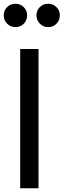

<svg xmlns="http://www.w3.org/2000/svg" viewBox="-38 -1007 340 1027"><path d="M70 -745H168V0H70ZM-18 -925Q-18 -951 0 -969Q18 -987 45 -987Q71 -987 89 -969Q107 -951 107 -925Q107 -898 89 -880Q71 -862 45 -862Q18 -862 0 -880.5Q-18 -899 -18 -925ZM220 -987Q246 -987 264 -969Q282 -951 282 -925Q282 -898 264 -880Q246 -862 220 -862Q193 -862 175 -880.5Q157 -899 157 -925Q157 -951 175 -969Q193 -987 220 -987Z"/></svg>

Font: BLUETTI 2.0 Normal
Style: Normal
Weight: 400
Designer: Stijn de Vries
Foundry: tokotype
Version: Version 2.005;October 31, 2023;FontCreator 14.0.0.2814 64-bi